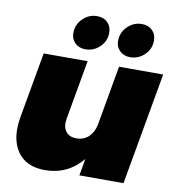

<svg xmlns="http://www.w3.org/2000/svg" viewBox="-87 -870 871 951"><g transform="rotate(10 348.5 -394.0)"><path d="M697 -564 597 0H375L390 -85Q316 4 202 4Q105 4 61.5 -61.5Q18 -127 38 -237L96 -564H317L264 -265Q257 -225 274.5 -201.5Q292 -178 328 -178Q365 -178 389.5 -201Q414 -224 422 -264L475 -564ZM295 -620Q264 -620 243.5 -639.5Q223 -659 223 -689Q223 -732 253.5 -762Q284 -792 325 -792Q358 -792 378 -772.5Q398 -753 398 -721Q398 -679 367.5 -649.5Q337 -620 295 -620ZM520 -620Q489 -620 468.5 -639.5Q448 -659 448 -689Q448 -732 478.5 -762Q509 -792 550 -792Q583 -792 603 -772.5Q623 -753 623 -721Q623 -679 592.5 -649.5Q562 -620 520 -620Z"/></g></svg>

Font: Poppins Black
Style: Italic
Weight: 900
Italic angle: -10°
Designer: Ninad Kale (Devanagari), Jonny Pinhorn (Latin)
Foundry: Indian Type Foundry
Version: Version 3.200;PS 1.000;hotconv 16.6.54;makeotf.lib2.5.65590